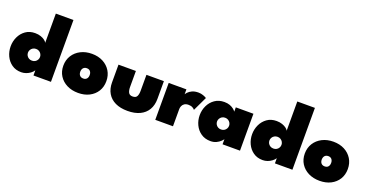

<svg xmlns="http://www.w3.org/2000/svg" viewBox="-31 -1342 3857 2007"><g transform="rotate(20 1897.5 -338.0)"><path d="M207 12Q145.5 12 102 -18.8Q58.5 -49.5 35.2 -99Q12 -148.5 12 -205Q12 -261.5 35.2 -311Q58.5 -360.5 102 -391.5Q145.5 -422.5 207 -422.5Q242.5 -422.5 270.2 -412.8Q298 -403 315.8 -389.2Q333.5 -375.5 339 -362.5V-688H535V0H340.5V-57.5Q327.5 -37.5 306.2 -21.8Q285 -6 259.5 3Q234 12 207 12ZM272 -140Q292 -140 307 -149Q322 -158 330.5 -173Q339 -188 339 -205Q339 -222 330.5 -237Q322 -252 307 -261.2Q292 -270.5 272 -270.5Q252 -270.5 236.8 -261.2Q221.5 -252 213 -237Q204.5 -222 204.5 -205Q204.5 -188 213 -173Q221.5 -158 236.8 -149Q252 -140 272 -140Z M839.5 12Q769.5 12 715 -15.2Q660.5 -42.5 629.5 -91.2Q598.5 -140 598.5 -204Q598.5 -268 629.5 -317.2Q660.5 -366.5 715 -394.5Q769.5 -422.5 839.5 -422.5Q909.5 -422.5 963 -394.5Q1016.5 -366.5 1046.8 -317.2Q1077 -268 1077 -204Q1077 -140 1046.8 -91.2Q1016.5 -42.5 963 -15.2Q909.5 12 839.5 12ZM839.5 -148Q856 -148 867.5 -154.8Q879 -161.5 885.2 -174.5Q891.5 -187.5 891.5 -205Q891.5 -222.5 885.2 -235.5Q879 -248.5 867.5 -255.5Q856 -262.5 839.5 -262.5Q823 -262.5 811.2 -255.5Q799.5 -248.5 793 -235.5Q786.5 -222.5 786.5 -205Q786.5 -187.5 793 -174.5Q799.5 -161.5 811.2 -154.8Q823 -148 839.5 -148Z M1330.5 -232Q1330.5 -194 1342.8 -171Q1355 -148 1389 -148Q1424 -148 1436 -171Q1448 -194 1448 -232V-410.5H1642V-213Q1642 -143 1612.2 -92.5Q1582.5 -42 1526 -15Q1469.5 12 1389 12Q1309 12 1252.8 -15Q1196.5 -42 1166.8 -92.5Q1137 -143 1137 -213V-410.5H1330.5Z M1892.5 0H1695.5V-410.5H1892.5V-352H1890Q1895.5 -363 1910.8 -379.5Q1926 -396 1953.8 -409.2Q1981.5 -422.5 2023.5 -422.5Q2051.5 -422.5 2077 -413.2Q2102.5 -404 2115 -395L2039.5 -236Q2033 -246 2015 -256.2Q1997 -266.5 1970 -266.5Q1941 -266.5 1924 -254.8Q1907 -243 1899.8 -225.8Q1892.5 -208.5 1892.5 -192Z M2444 0V-57.5Q2439 -48.5 2421.8 -31.8Q2404.5 -15 2376.8 -1.5Q2349 12 2312 12Q2250.5 12 2206.2 -18.8Q2162 -49.5 2138.5 -99Q2115 -148.5 2115 -205Q2115 -261.5 2138.5 -311Q2162 -360.5 2206.2 -391.5Q2250.5 -422.5 2312 -422.5Q2347 -422.5 2373 -412.8Q2399 -403 2416.2 -389.2Q2433.5 -375.5 2442 -362.5V-410.5H2638V0ZM2308 -205Q2308 -188 2316.5 -173Q2325 -158 2340 -149Q2355 -140 2375 -140Q2395 -140 2410 -149Q2425 -158 2433.5 -173Q2442 -188 2442 -205Q2442 -222 2433.5 -237Q2425 -252 2410 -261.2Q2395 -270.5 2375 -270.5Q2355 -270.5 2340 -261.2Q2325 -252 2316.5 -237Q2308 -222 2308 -205Z M2893 12Q2831.5 12 2788 -18.8Q2744.5 -49.5 2721.2 -99Q2698 -148.5 2698 -205Q2698 -261.5 2721.2 -311Q2744.5 -360.5 2788 -391.5Q2831.5 -422.5 2893 -422.5Q2928.5 -422.5 2956.2 -412.8Q2984 -403 3001.8 -389.2Q3019.5 -375.5 3025 -362.5V-688H3221V0H3026.5V-57.5Q3013.5 -37.5 2992.2 -21.8Q2971 -6 2945.5 3Q2920 12 2893 12ZM2958 -140Q2978 -140 2993 -149Q3008 -158 3016.5 -173Q3025 -188 3025 -205Q3025 -222 3016.5 -237Q3008 -252 2993 -261.2Q2978 -270.5 2958 -270.5Q2938 -270.5 2922.8 -261.2Q2907.5 -252 2899 -237Q2890.5 -222 2890.5 -205Q2890.5 -188 2899 -173Q2907.5 -158 2922.8 -149Q2938 -140 2958 -140Z M3525.5 12Q3455.5 12 3401 -15.2Q3346.5 -42.5 3315.5 -91.2Q3284.5 -140 3284.5 -204Q3284.5 -268 3315.5 -317.2Q3346.5 -366.5 3401 -394.5Q3455.5 -422.5 3525.5 -422.5Q3595.5 -422.5 3649 -394.5Q3702.5 -366.5 3732.8 -317.2Q3763 -268 3763 -204Q3763 -140 3732.8 -91.2Q3702.5 -42.5 3649 -15.2Q3595.5 12 3525.5 12ZM3525.5 -148Q3542 -148 3553.5 -154.8Q3565 -161.5 3571.2 -174.5Q3577.5 -187.5 3577.5 -205Q3577.5 -222.5 3571.2 -235.5Q3565 -248.5 3553.5 -255.5Q3542 -262.5 3525.5 -262.5Q3509 -262.5 3497.2 -255.5Q3485.5 -248.5 3479 -235.5Q3472.5 -222.5 3472.5 -205Q3472.5 -187.5 3479 -174.5Q3485.5 -161.5 3497.2 -154.8Q3509 -148 3525.5 -148Z"/></g></svg>

Font: League Spartan Thin Black
Style: Regular
Weight: 900
Version: Version 2.002